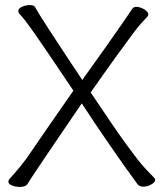

<svg xmlns="http://www.w3.org/2000/svg" viewBox="-20 -726 640 756"><path d="M302 -319Q279 -285 247.5 -239Q216 -193 184 -145.5Q152 -98 126 -59.5Q100 -21 88 -1Q80 10 58 10Q42 10 27.5 4.5Q13 -1 13 -11Q13 -17 17 -21Q39 -45 61 -72Q83 -99 96 -119Q134 -175 178.5 -239Q223 -303 269 -369Q210 -457 174 -510Q138 -563 117 -593Q96 -623 83 -640Q70 -657 56 -672Q52 -676 52 -682Q52 -693 67 -699.5Q82 -706 97 -706Q114 -706 118 -698Q124 -687 139.5 -662Q155 -637 176 -605Q197 -573 219 -539.5Q241 -506 260 -477Q279 -448 291.5 -430Q304 -412 304 -411Q360 -489 398 -543Q436 -597 461 -633Q486 -669 502 -693Q507 -699 517 -699Q531 -699 547.5 -689.5Q564 -680 564 -669Q564 -664 560 -660Q550 -650 537 -635.5Q524 -621 501.5 -591Q479 -561 439.5 -506.5Q400 -452 337 -362Q385 -290 419 -240.5Q453 -191 477 -158Q501 -125 518.5 -102.5Q536 -80 552 -62.5Q568 -45 587 -26Q591 -22 591 -18Q591 -8 575.5 0.5Q560 9 544 9Q530 9 522 0Q496 -35 467.5 -75.5Q439 -116 411 -156.5Q383 -197 359.5 -232Q336 -267 321 -290Q306 -313 302 -319Z"/></svg>

Font: Moon Stars Kai T Light
Style: Regular
Weight: 300
Designer: GuiWonder
Version: Version 1.101